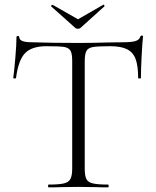

<svg xmlns="http://www.w3.org/2000/svg" viewBox="-20 -807 672 827"><path d="M49 -471Q49 -469 43 -469Q37 -469 37 -471Q41 -498 46 -557.5Q51 -617 51 -647Q51 -652 57 -652Q63 -652 63 -647Q63 -625 116 -625Q202 -622 317 -622Q376 -622 442 -624L510 -625Q546 -625 563 -630Q580 -635 585 -650Q586 -654 591 -654Q596 -654 596 -650Q593 -622 590 -564.5Q587 -507 587 -471Q587 -469 581 -469Q575 -469 575 -471Q575 -524 564 -553Q553 -582 527 -595Q501 -608 454 -608Q402 -608 381 -604.5Q360 -601 352.5 -588Q345 -575 345 -542V-81Q345 -50 352 -36Q359 -22 380 -17Q401 -12 446 -12Q448 -12 448 -6Q448 0 446 0Q413 0 394 -1L317 -2L244 -1Q224 0 189 0Q187 0 187 -6Q187 -12 189 -12Q234 -12 255 -17Q276 -22 283.5 -36.5Q291 -51 291 -81V-544Q291 -577 283 -589.5Q275 -602 254.5 -605Q234 -608 180 -608Q117 -608 88 -578Q59 -548 49 -471ZM201 -779 200 -781Q200 -783 203 -785Q206 -787 207 -786L316 -724L424 -786L426 -787Q428 -787 429.5 -783.5Q431 -780 429 -779L327 -687Q323 -683 316 -683Q308 -683 304 -687Z"/></svg>

Font: Cormorant Infant Light
Style: Regular
Weight: 300
Designer: Christian Thalmann (Catharsis Fonts)
Version: Version 3.000